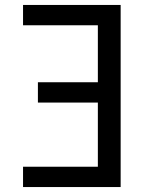

<svg xmlns="http://www.w3.org/2000/svg" viewBox="-20 -755 588 775"><path d="M73 0V-82H375V-341H133V-423H375V-653H73V-735H467V0Z"/></svg>

Font: Iosevka Semi-Condensed Medium
Style: Regular
Weight: 500
Monospace: yes
Designer: Belleve Invis
Foundry: Belleve Invis
Version: Version 27.3.5